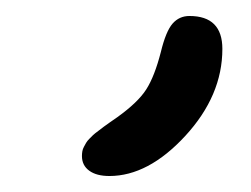

<svg xmlns="http://www.w3.org/2000/svg" viewBox="-20 -786 312 239"><path d="M116.2 -566.9Q100.1 -566.9 91.1 -573.5Q82 -580.1 82 -591.8Q82 -594.7 82.5 -597.7Q83 -600.6 84.5 -603.3Q85.9 -606 87.2 -608.2Q88.4 -610.4 91.3 -613.3Q94.2 -616.2 95.9 -617.9Q97.7 -619.6 102.3 -623Q106.9 -626.5 109.1 -628.2Q111.3 -629.9 117.2 -634Q123 -638.2 126 -640.1Q151.9 -658.7 162.1 -674.8Q172.4 -690.9 180.2 -721.2Q186.5 -747.1 194.8 -756.6Q203.1 -766.1 215.8 -766.1Q256.8 -766.1 256.8 -725.1Q256.8 -667 210.7 -616.9Q164.6 -566.9 116.2 -566.9Z"/></svg>

Font: Shantell Sans Irregular Bouncy
Style: Regular
Weight: 300
Designer: Stephen Nixon, Anya Danilova, Shantell Martin
Foundry: Arrow Type
Version: Version 1.006;[9816181b4]